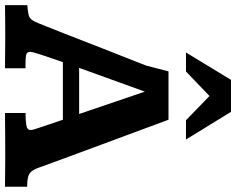

<svg xmlns="http://www.w3.org/2000/svg" viewBox="-106 -816 923 750"><g transform="rotate(90 355.0 -441.5)"><path d="M0.5 0V-86.9Q23.9 -89.4 36.4 -91.8Q48.8 -94.2 56.2 -102.8Q63.5 -111.3 71.3 -130.9Q75.7 -141.6 85.7 -166.7Q95.7 -191.9 109.4 -226.6Q123 -261.2 138.4 -300.8Q153.8 -340.3 169.2 -379.9Q184.6 -419.4 198.5 -454.3Q212.4 -489.3 222.4 -514.9Q232.4 -540.5 236.8 -551.8L259.3 -638.7H448.2Q448.2 -638.7 456.5 -616.5Q464.8 -594.2 478.5 -556.9Q492.2 -519.5 509 -474.4Q525.9 -429.2 543.2 -382.6Q560.5 -335.9 575.7 -294.7Q590.8 -253.4 601.6 -224.6Q612.3 -195.8 615.7 -186.5Q627.9 -152.8 635 -133.1Q642.1 -113.3 650.1 -103.5Q658.2 -93.8 671.6 -90.3Q685.1 -86.9 710 -86.4V0Q681.2 0 654.3 -0.5Q627.4 -1 591.3 -1Q549.8 -1 509 -0.7Q468.3 -0.5 421.9 0V-80.6Q425.8 -80.6 435.1 -80.6Q444.3 -80.6 447.3 -81.1Q470.2 -82 479.2 -86.2Q488.3 -90.3 488.3 -99.6Q488.3 -105.5 485.8 -114Q483.4 -122.6 479.5 -133.8L448.2 -226.1H223.1Q221.7 -222.2 218 -211.2Q214.4 -200.2 209.5 -186.3Q204.6 -172.4 200 -158.4Q195.3 -144.5 192.1 -134.3Q189 -124 188 -120.6Q183.1 -105 183.1 -99.1Q183.1 -88.4 189.9 -84.7Q196.8 -81.1 211.9 -80.6Q214.8 -80.1 229.2 -80.1Q243.7 -80.1 247.1 -80.1V0Q217.3 0 186.8 -0.5Q156.2 -1 121.6 -1Q87.4 -1 60.5 -0.7Q33.7 -0.5 0.5 0ZM245.6 -289.6H425.8L338.4 -546.4ZM185.5 -707 292.5 -882.8H417.5L525.4 -707H450.2L355.5 -798.8L259.8 -707Z"/></g></svg>

Font: Kameron
Style: Regular
Weight: 400
Designer: Vernon Adams
Foundry: Vernon Adams
Version: Version 1.100